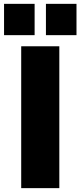

<svg xmlns="http://www.w3.org/2000/svg" viewBox="-20 -972 416 994"><path d="M89.8 2V-732.4H287.1V2ZM1 -790V-952.1H159.2V-790ZM217.8 -790V-952.1H376V-790Z"/></svg>

Font: Gen Shin Gothic Heavy
Style: Bold
Weight: 900
Designer: [Source Han Sans]
Ryoko NISHIZUKA  (kana & ideographs); Paul D. Hunt (Latin, Greek & Cyrillic); Wenlong ZHANG  (bopomofo
Version: Version 1.002.20150607